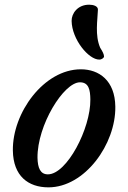

<svg xmlns="http://www.w3.org/2000/svg" viewBox="-20 -805 554 830"><path d="M35.6 -154.3C37.1 -43.9 102.1 4.9 189.5 4.9C346.7 4.9 481 -182.1 478.5 -344.2C477.1 -456.5 408.7 -505.4 329.6 -505.4C169.9 -505.4 33.2 -317.4 35.6 -154.3ZM142.1 -122.6C140.6 -263.7 255.4 -449.2 325.7 -449.2C363.8 -449.2 370.1 -416.5 370.6 -375C372.1 -249.5 269 -51.3 187 -51.3C154.3 -51.3 143.1 -79.1 142.1 -122.6ZM409.2 -547.4C420.4 -547.4 429.7 -555.7 429.7 -560.5C429.7 -569.8 424.3 -581.1 413.1 -598.6C389.6 -652.8 401.9 -717.8 403.3 -763.2C403.8 -778.8 383.3 -784.7 365.2 -784.7C316.4 -784.7 289.1 -747.6 289.6 -714.4C291 -634.3 363.3 -546.9 409.2 -547.4Z"/></svg>

Font: Courgette
Style: Regular
Weight: 400
Designer: Karolina Lach
Foundry: Karolina Lach
Version: Version 1.002